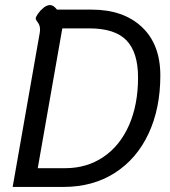

<svg xmlns="http://www.w3.org/2000/svg" viewBox="-20 -738 672 758"><path d="M137 -609Q138 -614 138 -622Q138 -638 129.5 -649Q121 -660 121 -665Q121 -671 130 -684Q139 -697 152 -707.5Q165 -718 178 -718Q191 -718 205 -700H342Q467 -700 540 -631.5Q613 -563 613 -440Q613 -310 566.5 -210.5Q520 -111 433.5 -55.5Q347 0 230 0H30ZM237 -74Q323 -74 388.5 -118.5Q454 -163 489.5 -244Q525 -325 525 -432Q525 -531 479.5 -578.5Q434 -626 332 -626H226L129 -74Z"/></svg>

Font: Niramit
Style: Italic
Weight: 400
Italic angle: -10°
Version: Version 1.000; ttfautohint (v1.6)